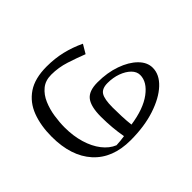

<svg xmlns="http://www.w3.org/2000/svg" viewBox="-150 -604 1038 1038"><g transform="rotate(45 369.0 -85.0)"><path d="M670.9 -48.3Q670.9 89.4 587.4 164.8Q503.9 240.2 355.5 240.2Q271.5 240.2 206.3 215.6Q141.1 190.9 104.2 136.2Q67.4 81.5 67.4 -8.8Q67.4 -71.3 80.6 -126.5Q93.8 -181.6 119.1 -234.9L169.4 -205.1Q150.9 -158.2 133.5 -104.5Q116.2 -50.8 116.2 4.4Q116.2 49.8 140.6 79.3Q165 108.9 203.9 125.5Q242.7 142.1 286.6 148.7Q330.6 155.3 369.6 155.3Q434.6 155.3 489.3 138.9Q543.9 122.6 582 93Q620.1 63.5 635.7 24.9Q635.3 7.8 633.5 -6.6Q631.8 -21 629.4 -38.6Q551.8 -24.4 466.8 -24.4Q390.6 -24.4 356.4 -50.3Q322.3 -76.2 322.3 -143.1Q322.3 -217.8 343.8 -278.3Q365.2 -338.9 400.6 -374.5Q436 -410.2 478 -410.2Q529.8 -410.2 573.5 -363.5Q617.2 -316.9 644 -235.4Q670.9 -153.8 670.9 -48.3ZM613.8 -111.3Q598.6 -216.8 554.7 -275.6Q510.7 -334.5 458 -334.5Q432.1 -334.5 410.6 -313Q389.2 -291.5 376.2 -256.1Q363.3 -220.7 363.3 -178.7Q363.3 -135.7 388.4 -120.1Q413.6 -104.5 476.6 -104.5Q508.3 -104.5 544.7 -106Q581.1 -107.4 613.8 -111.3Z"/></g></svg>

Font: Pinar DS1 Regular
Style: Regular
Weight: 400
Designer: Amin Abedi
Version: Version 3.000